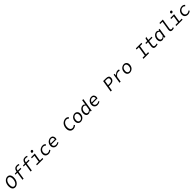

<svg xmlns="http://www.w3.org/2000/svg" viewBox="1629 -5342 9933 9933"><g transform="rotate(-45 6595.5 -375.5)"><path d="M297.9 12.2Q203.6 12.2 148.2 -61Q92.8 -134.3 92.8 -259.8Q92.8 -350.6 117.4 -428.2Q142.1 -505.9 184.3 -558.8Q226.6 -611.8 283.9 -641.8Q341.3 -671.9 405.8 -671.9Q501 -671.9 556.4 -600.1Q611.8 -528.3 611.8 -404.8Q611.8 -332.5 595.9 -267.3Q580.1 -202.1 551.3 -151.6Q522.5 -101.1 483.6 -64Q444.8 -26.9 397.2 -7.3Q349.6 12.2 297.9 12.2ZM310.1 -61Q369.6 -61 419.2 -105.2Q468.8 -149.4 497.3 -227.1Q525.9 -304.7 525.9 -398.9Q525.9 -491.7 491 -545.4Q456.1 -599.1 395 -599.1Q334.5 -599.1 285.4 -556.6Q236.3 -514.2 208.3 -437.5Q180.2 -360.8 180.2 -265.1Q180.2 -171.4 214.6 -116.2Q249 -61 310.1 -61Z M841.8 0 911.6 -442.9H772.5L782.7 -503.9L921.4 -509.8L925.8 -533.2Q941.9 -629.9 999.5 -684.3Q1057.1 -738.8 1154.8 -738.8Q1230 -738.8 1289.6 -709L1260.7 -647Q1215.8 -671.9 1151.4 -671.9Q1029.3 -671.9 1007.8 -536.1L1003.4 -509.8H1207.5L1196.8 -442.9H992.7L922.9 0Z M1441.4 0 1511.2 -442.9H1372.1L1382.3 -503.9L1521 -509.8L1525.4 -533.2Q1541.5 -629.9 1599.1 -684.3Q1656.7 -738.8 1754.4 -738.8Q1829.6 -738.8 1889.2 -709L1860.4 -647Q1815.4 -671.9 1751 -671.9Q1628.9 -671.9 1607.4 -536.1L1603 -509.8H1807.1L1796.4 -442.9H1592.3L1522.5 0Z M2217.8 -624Q2191.4 -624 2174.6 -640.4Q2157.7 -656.7 2157.7 -683.1Q2157.7 -717.3 2182.1 -740.7Q2206.5 -764.2 2239.7 -764.2Q2266.1 -764.2 2283 -747.1Q2299.8 -730 2299.8 -703.1Q2299.8 -669.4 2275.4 -646.7Q2251 -624 2217.8 -624ZM1898.9 0 1909.7 -67.9H2098.6L2157.7 -442.9H1968.8L1980 -509.8H2251L2180.7 -67.9H2369.6L2358.9 0Z M2742.7 13.2Q2639.6 13.2 2577.1 -46.4Q2514.6 -106 2514.6 -210Q2514.6 -281.2 2541.3 -341.3Q2567.9 -401.4 2612.3 -440.2Q2656.7 -479 2713.6 -500.5Q2770.5 -522 2832.5 -522Q2935.1 -522 2997.6 -446.8L2947.3 -394Q2893.6 -454.1 2824.2 -454.1Q2729 -454.1 2664.8 -387.9Q2600.6 -321.8 2600.6 -221.2Q2600.6 -145.5 2643.1 -100.3Q2685.5 -55.2 2759.3 -55.2Q2835.9 -55.2 2920.4 -120.1L2948.2 -66.9Q2850.1 13.2 2742.7 13.2Z M3326.2 13.2Q3227.5 13.2 3165.3 -47.6Q3103 -108.4 3103 -211.9Q3103 -280.8 3129.2 -340.1Q3155.3 -399.4 3197.5 -438.5Q3239.7 -477.5 3292 -499.8Q3344.2 -522 3397 -522Q3486.3 -522 3535.2 -469.2Q3584 -416.5 3584 -327.1Q3584 -281.2 3568.8 -234.9H3189Q3179.2 -153.3 3223.1 -103.8Q3267.1 -54.2 3347.2 -54.2Q3421.9 -54.2 3502 -102.1L3522 -46.9Q3422.9 13.2 3326.2 13.2ZM3198.2 -294.9H3505.9Q3518.1 -372.6 3486.6 -414.8Q3455.1 -457 3387.2 -457Q3325.7 -457 3272.5 -413.1Q3219.2 -369.1 3198.2 -294.9Z M4549.3 12.2Q4440.4 12.2 4374.8 -62.5Q4309.1 -137.2 4309.1 -266.1Q4309.1 -356 4336.7 -432.6Q4364.3 -509.3 4412.1 -561.3Q4460 -613.3 4524.4 -642.6Q4588.9 -671.9 4662.1 -671.9Q4717.3 -671.9 4759.8 -649.4Q4802.2 -627 4829.1 -591.8L4773.4 -539.1Q4727.1 -599.1 4651.4 -599.1Q4540 -599.1 4468.3 -508.5Q4396.5 -418 4396.5 -274.9Q4396.5 -175.8 4441.4 -118.4Q4486.3 -61 4566.4 -61Q4648.4 -61 4724.1 -133.8L4764.2 -83Q4667.5 12.2 4549.3 12.2Z M5094.7 13.2Q5006.8 13.2 4950 -46.6Q4893.1 -106.4 4893.1 -209Q4893.1 -280.3 4917.5 -340.3Q4941.9 -400.4 4982.2 -439.5Q5022.5 -478.5 5073.7 -500.2Q5125 -522 5179.7 -522Q5267.1 -522 5324.5 -462.4Q5381.8 -402.8 5381.8 -299.8Q5381.8 -229 5357.2 -168.9Q5332.5 -108.9 5292.2 -69.8Q5252 -30.8 5200.4 -8.8Q5148.9 13.2 5094.7 13.2ZM5106 -55.2Q5187 -55.2 5241.5 -123Q5295.9 -190.9 5295.9 -293.9Q5295.9 -366.2 5262 -410.2Q5228 -454.1 5168.9 -454.1Q5087.9 -454.1 5033 -385.7Q4978 -317.4 4978 -214.8Q4978 -142.1 5012.2 -98.6Q5046.4 -55.2 5106 -55.2Z M5665.5 13.2Q5583.5 13.2 5537.1 -42.2Q5490.7 -97.7 5490.7 -196.8Q5490.7 -255.4 5506.1 -307.6Q5521.5 -359.9 5548.1 -398.4Q5574.7 -437 5609.1 -465.3Q5643.6 -493.7 5682.4 -507.8Q5721.2 -522 5760.3 -522Q5802.2 -522 5834.2 -505.4Q5866.2 -488.8 5896.5 -455.1L5908.7 -550.8L5936.5 -727.1H6018.6L5903.3 0H5835.4L5839.4 -67.9H5836.4Q5797.9 -32.7 5752.9 -9.8Q5708 13.2 5665.5 13.2ZM5693.4 -56.2Q5765.1 -56.2 5842.3 -134.8L5883.3 -392.1Q5831.5 -453.1 5765.6 -453.1Q5717.3 -453.1 5674.6 -422.9Q5631.8 -392.6 5604.7 -335.9Q5577.6 -279.3 5577.6 -209Q5577.6 -137.2 5607.7 -96.7Q5637.7 -56.2 5693.4 -56.2Z M6324.2 13.2Q6225.6 13.2 6163.3 -47.6Q6101.1 -108.4 6101.1 -211.9Q6101.1 -280.8 6127.2 -340.1Q6153.3 -399.4 6195.6 -438.5Q6237.8 -477.5 6290 -499.8Q6342.3 -522 6395 -522Q6484.4 -522 6533.2 -469.2Q6582 -416.5 6582 -327.1Q6582 -281.2 6566.9 -234.9H6187Q6177.2 -153.3 6221.2 -103.8Q6265.1 -54.2 6345.2 -54.2Q6419.9 -54.2 6500 -102.1L6520 -46.9Q6420.9 13.2 6324.2 13.2ZM6196.3 -294.9H6503.9Q6516.1 -372.6 6484.6 -414.8Q6453.1 -457 6385.3 -457Q6323.7 -457 6270.5 -413.1Q6217.3 -369.1 6196.3 -294.9Z M7297.4 0 7402.3 -660.2H7603.5Q7817.4 -660.2 7817.4 -501Q7817.4 -422.4 7781.2 -367.9Q7745.1 -313.5 7683.6 -287.8Q7622.1 -262.2 7539.6 -262.2H7421.4L7380.4 0ZM7432.1 -330.1H7539.6Q7639.2 -330.1 7686.3 -369.9Q7733.4 -409.7 7733.4 -491.2Q7733.4 -546.9 7696.8 -569.8Q7660.2 -592.8 7581.5 -592.8H7474.1Z M7940.9 0 8022 -509.8H8089.8L8077.1 -388.2H8080.1Q8128.9 -451.2 8190.9 -486.6Q8252.9 -522 8318.8 -522Q8376 -522 8411.1 -501L8380.9 -430.2Q8355 -440.9 8338.1 -444.6Q8321.3 -448.2 8293.9 -448.2Q8174.3 -448.2 8070.8 -300.8L8022.9 0Z M8692.4 13.2Q8604.5 13.2 8547.6 -46.6Q8490.7 -106.4 8490.7 -209Q8490.7 -280.3 8515.1 -340.3Q8539.6 -400.4 8579.8 -439.5Q8620.1 -478.5 8671.4 -500.2Q8722.7 -522 8777.3 -522Q8864.7 -522 8922.1 -462.4Q8979.5 -402.8 8979.5 -299.8Q8979.5 -229 8954.8 -168.9Q8930.2 -108.9 8889.9 -69.8Q8849.6 -30.8 8798.1 -8.8Q8746.6 13.2 8692.4 13.2ZM8703.6 -55.2Q8784.7 -55.2 8839.1 -123Q8893.6 -190.9 8893.6 -293.9Q8893.6 -366.2 8859.6 -410.2Q8825.7 -454.1 8766.6 -454.1Q8685.5 -454.1 8630.6 -385.7Q8575.7 -317.4 8575.7 -214.8Q8575.7 -142.1 8609.9 -98.6Q8644 -55.2 8703.6 -55.2Z M9689 0 9699.7 -70.8H9862.8L9944.8 -589.8H9781.7L9793.9 -660.2H10203.6L10191.9 -589.8H10028.8L9946.8 -70.8H10109.9L10098.6 0Z M10584.5 13.2Q10532.7 13.2 10498 -2Q10463.4 -17.1 10447 -44.9Q10430.7 -72.8 10426 -111.3Q10421.4 -149.9 10430.2 -196.8L10469.2 -442.9H10332.5L10343.3 -509.8H10483.4L10507.3 -660.2L10593.3 -710L10562.5 -509.8H10801.3L10790.5 -442.9H10551.3L10512.2 -195.8Q10500.5 -124 10522.7 -89.6Q10544.9 -55.2 10613.3 -55.2Q10674.8 -55.2 10733.4 -78.1L10742.2 -18.1Q10656.2 13.2 10584.5 13.2Z M11062 13.2Q10980 13.2 10933.6 -42.2Q10887.2 -97.7 10887.2 -196.8Q10887.2 -255.4 10902.6 -307.6Q10918 -359.9 10944.6 -398.4Q10971.2 -437 11005.6 -465.3Q11040 -493.7 11078.9 -507.8Q11117.7 -522 11156.7 -522Q11198.7 -522 11230.7 -505.4Q11262.7 -488.8 11293 -455.1L11313 -509.8H11380.9L11299.8 0H11231.9L11235.8 -67.9H11232.9Q11194.3 -32.7 11149.4 -9.8Q11104.5 13.2 11062 13.2ZM11089.8 -56.2Q11161.6 -56.2 11238.8 -134.8L11279.8 -392.1Q11228 -453.1 11162.1 -453.1Q11113.8 -453.1 11071 -422.9Q11028.3 -392.6 11001.2 -335.9Q10974.1 -279.3 10974.1 -209Q10974.1 -137.2 11004.2 -96.7Q11034.2 -56.2 11089.8 -56.2Z M11796.4 13.2Q11718.8 13.2 11685.5 -33Q11652.3 -79.1 11666.5 -168.9L11744.6 -660.2H11578.6L11588.4 -727.1H11836.4L11747.6 -163.1Q11738.8 -108.4 11759.5 -81.8Q11780.3 -55.2 11825.7 -55.2Q11864.3 -55.2 11921.4 -80.1L11932.6 -18.1Q11899.9 -6.3 11886.2 -1.7Q11872.6 2.9 11846.9 8.1Q11821.3 13.2 11796.4 13.2Z M12411.1 -624Q12384.8 -624 12367.9 -640.4Q12351.1 -656.7 12351.1 -683.1Q12351.1 -717.3 12375.5 -740.7Q12399.9 -764.2 12433.1 -764.2Q12459.5 -764.2 12476.3 -747.1Q12493.2 -730 12493.2 -703.1Q12493.2 -669.4 12468.8 -646.7Q12444.3 -624 12411.1 -624ZM12092.3 0 12103 -67.9H12292L12351.1 -442.9H12162.1L12173.3 -509.8H12444.3L12374 -67.9H12563L12552.2 0Z M12936 13.2Q12833 13.2 12770.5 -46.4Q12708 -106 12708 -210Q12708 -281.2 12734.6 -341.3Q12761.2 -401.4 12805.7 -440.2Q12850.1 -479 12907 -500.5Q12963.9 -522 13025.9 -522Q13128.4 -522 13190.9 -446.8L13140.6 -394Q13086.9 -454.1 13017.6 -454.1Q12922.4 -454.1 12858.2 -387.9Q12793.9 -321.8 12793.9 -221.2Q12793.9 -145.5 12836.4 -100.3Q12878.9 -55.2 12952.6 -55.2Q13029.3 -55.2 13113.8 -120.1L13141.6 -66.9Q13043.5 13.2 12936 13.2Z"/></g></svg>

Font: Office Code Pro Italic
Style: Regular
Weight: 400
Italic angle: -9°
Designer: Nathan Rutzky & Paul D. Hunt
Foundry: Adobe Systems Incorporated
Version: Version 1.004;PS 001.004;hotconv 1.0.70;makeotf.lib2.5.58329